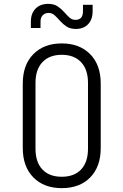

<svg xmlns="http://www.w3.org/2000/svg" viewBox="-20 -965 640 995"><path d="M300 10Q208 10 153 -45.5Q98 -101 98 -198V-532Q98 -629 153 -684.5Q208 -740 300 -740Q392 -740 447 -684.5Q502 -629 502 -532V-198Q502 -101 447.5 -45.5Q393 10 300 10ZM300 -49Q365 -49 400.5 -87Q436 -125 436 -194V-536Q436 -605 400 -643Q364 -681 300 -681Q236 -681 200 -643Q164 -605 164 -536V-194Q164 -125 199.5 -87Q235 -49 300 -49ZM373 -815Q344 -815 325 -827.5Q306 -840 291.5 -856.5Q277 -873 263.5 -885.5Q250 -898 232 -898Q213 -898 201.5 -886Q190 -874 190 -853V-820H140V-853Q140 -896 164.5 -920.5Q189 -945 230 -945Q259 -945 278 -932.5Q297 -920 311.5 -903.5Q326 -887 339.5 -874.5Q353 -862 371 -862Q410 -862 410 -907V-940H460V-907Q460 -864 436.5 -839.5Q413 -815 373 -815Z"/></svg>

Font: JetBrains Mono NL ExtraLight
Style: Regular
Weight: 200
Designer: Philipp Nurullin, Konstantin Bulenkov
Foundry: JetBrains
Version: Version 2.304; ttfautohint (v1.8.4.7-5d5b)